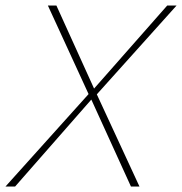

<svg xmlns="http://www.w3.org/2000/svg" viewBox="-21 -678 662 698"><path d="M-1 0 301 -336 153 -658H184L321 -356L587 -658H621L331 -335L486 0H455L311 -316L34 0Z"/></svg>

Font: Ysabeau Office Thin
Style: Italic
Weight: 250
Italic angle: -12°
Designer: Christian Thalmann (Catharsis Fonts)
Version: Version 2.001;gftools[0.9.30]; featfreeze: tnum,lnum,ss02